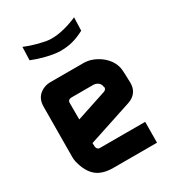

<svg xmlns="http://www.w3.org/2000/svg" viewBox="-204 -992 1017 1113"><g transform="rotate(-30 304.0 -435.5)"><path d="M518 -139 517 0H226Q153 0 113 -33Q72 -67 54 -139Q50 -154 50 -173L52 -509Q52 -557 81 -584Q113 -613 159 -613H378Q434 -613 487 -575Q541 -534 552 -477Q553 -466 554 -457Q555 -448 555 -440L557 -381Q558 -343 539.5 -318Q521 -293 487 -282L192 -185L193 -160L194 -156Q199 -139 215 -139ZM412 -431Q412 -437 411 -440Q404 -470 368 -475H221Q192 -475 194 -449V-342L397 -409Q415 -415 414 -434ZM119 -871Q138 -863 160.5 -855.5Q183 -848 206 -842Q229 -836 250.5 -832Q272 -828 290 -828Q333 -828 380 -840.5Q427 -853 464 -870L461 -782Q438 -770 418 -762Q398 -754 378.5 -749Q359 -744 338 -742Q317 -740 293 -740Q255 -742 206.5 -754Q158 -766 116 -783Z"/></g></svg>

Font: Covid19
Style: Regular
Weight: 400
Designer: Peter Wiegel
Foundry: (c) CAT - Ing. Peter Wiegel.  for Rudolf Maass + Partner GmbH
Version: Version 001.000